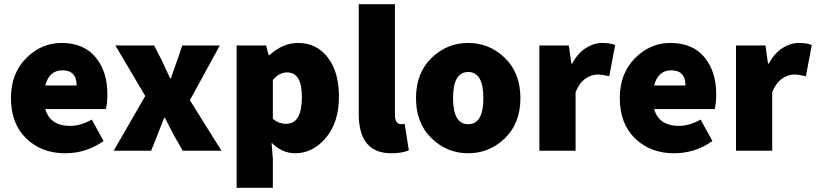

<svg xmlns="http://www.w3.org/2000/svg" viewBox="-20 -716 3876 912"><path d="M490 -270Q490 -226 483 -198H195Q218 -118 314 -118Q362 -118 416 -148L472 -46Q390 12 290 12Q177 12 104.5 -58.5Q32 -129 32 -250Q32 -367 104 -439.5Q176 -512 272 -512Q378 -512 434 -444Q490 -376 490 -270ZM195 -310H344Q344 -382 276 -382Q214 -382 195 -310Z M520 0 670 -260 528 -500H712L748 -430L788 -344H792Q796 -358 806.5 -387Q817 -416 822 -430L846 -500H1024L882 -240L1032 0H848L808 -70Q800 -84 785.5 -113Q771 -142 764 -156H760Q757 -149 744.5 -118Q732 -87 726 -70L698 0Z M1104 176V-500H1244L1256 -454H1260Q1323 -512 1396 -512Q1484 -512 1537 -443Q1590 -374 1590 -258Q1590 -135 1528 -61.5Q1466 12 1382 12Q1320 12 1270 -38L1276 38V176ZM1340 -128Q1414 -128 1414 -256Q1414 -372 1344 -372Q1306 -372 1276 -336V-152Q1303 -128 1340 -128Z M1838 12Q1684 12 1684 -176V-696H1856V-170Q1856 -147 1864.5 -136.5Q1873 -126 1884 -126Q1894 -126 1902 -128L1922 -2Q1890 12 1838 12Z M2378.5 -59.5Q2305 12 2204 12Q2103 12 2029.5 -59.5Q1956 -131 1956 -250Q1956 -369 2029.5 -440.5Q2103 -512 2204 -512Q2305 -512 2378.5 -440.5Q2452 -369 2452 -250Q2452 -131 2378.5 -59.5ZM2132 -250Q2132 -126 2204 -126Q2276 -126 2276 -250Q2276 -374 2204 -374Q2132 -374 2132 -250Z M2542 0V-500H2682L2694 -414H2698Q2724 -463 2762.5 -487.5Q2801 -512 2840 -512Q2879 -512 2902 -502L2874 -354Q2838 -362 2818 -362Q2788 -362 2759.5 -341.5Q2731 -321 2714 -278V0Z M3382 -270Q3382 -226 3375 -198H3087Q3110 -118 3206 -118Q3254 -118 3308 -148L3364 -46Q3282 12 3182 12Q3069 12 2996.5 -58.5Q2924 -129 2924 -250Q2924 -367 2996 -439.5Q3068 -512 3164 -512Q3270 -512 3326 -444Q3382 -376 3382 -270ZM3087 -310H3236Q3236 -382 3168 -382Q3106 -382 3087 -310Z M3476 0V-500H3616L3628 -414H3632Q3658 -463 3696.5 -487.5Q3735 -512 3774 -512Q3813 -512 3836 -502L3808 -354Q3772 -362 3752 -362Q3722 -362 3693.5 -341.5Q3665 -321 3648 -278V0Z"/></svg>

Font: Assistant ExtraBold
Style: Regular
Weight: 800
Designer: Hebrew By Ben Nathan, Latin by Paul Hunt
Version: Version 2.001;PS 002.001;hotconv 1.0.88;makeotf.lib2.5.64775